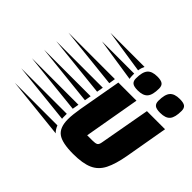

<svg xmlns="http://www.w3.org/2000/svg" viewBox="-376 -992 1259 1259"><g transform="rotate(45 253.0 -363.0)"><path d="M416 12Q313 12 272 -18.5Q231 -49 231 -125Q231 -148 234 -174Q237 -200 242 -231L295 -529H463L395 -140H445Q470 -140 481.5 -146Q493 -152 497 -178L560 -529H728L676 -231Q660 -140 633 -86.5Q606 -33 555 -10.5Q504 12 416 12ZM256 -484 -168 -529H263ZM239 -388 -185 -433H247ZM222 -292 -202 -337H230ZM205 -196 -219 -241H213ZM202 -100 -222 -145H201V-125Q201 -118 201 -112Q201 -106 202 -100ZM240 -3 -184 -48H211Q222 -20 240 -3ZM656 -738Q692 -738 706 -727Q720 -716 720 -690Q720 -631 699.5 -606.5Q679 -582 629 -582Q593 -582 579 -593.5Q565 -605 565 -630Q565 -689 586 -713.5Q607 -738 656 -738ZM448 -738Q483 -738 497.5 -727Q512 -716 512 -690Q512 -631 491 -606.5Q470 -582 421 -582Q385 -582 371 -593.5Q357 -605 357 -630Q357 -689 378 -713.5Q399 -738 448 -738ZM344 -723Q339 -713 335.5 -702Q332 -691 330 -677L28 -723ZM327 -630Q327 -612 330 -598L28 -644H327Z"/></g></svg>

Font: Faster One
Style: Regular
Weight: 400
Designer: Eduardo Rodriguez Tunni
Foundry: Eduardo Rodriguez Tunni
Version: Version 1.003; ttfautohint (v1.8.4.7-5d5b);gftools[0.9.23]